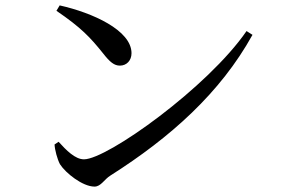

<svg xmlns="http://www.w3.org/2000/svg" viewBox="-20 -709 1040 711"><path d="M201 -689 189 -669C280 -607 314 -571 362 -511C387 -479 403 -466 424 -466C449 -466 467 -485 467 -512C467 -597 322 -662 201 -689ZM893 -594C750 -386 377 -119 291 -119C258 -119 225 -153 197 -184L182 -174C183 -154 192 -120 202 -101C223 -68 286 -18 330 -18C354 -18 366 -45 389 -59C611 -200 796 -365 915 -580Z"/></svg>

Font: Noto Serif CJK SC Medium
Style: Regular
Weight: 500
Designer: Ryoko NISHIZUKA 西塚涼子 (kana & ideographs); Frank Grießhammer (Latin, Greek & Cyrillic); Wenlong ZHANG 张文龙 (bopomofo); San
Foundry: Adobe
Version: Version 2.001;hotconv 1.1.0;makeotfexe 2.6.0